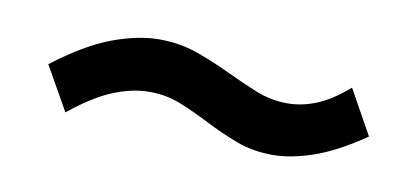

<svg xmlns="http://www.w3.org/2000/svg" viewBox="-30 -486 566 259"><g transform="rotate(10 252.5 -356.5)"><path d="M31 -361Q74 -394 109 -407Q144 -420 173 -420Q201 -420 225 -411.5Q249 -403 271 -392.5Q293 -382 314 -373.5Q335 -365 358 -365Q377 -365 397 -373Q417 -381 440 -401L474 -340Q436 -314 405.5 -303.5Q375 -293 350 -293Q323 -293 300.5 -301.5Q278 -310 257.5 -320.5Q237 -331 216.5 -339.5Q196 -348 172 -348Q149 -348 123 -337.5Q97 -327 65 -301Z"/></g></svg>

Font: PT Sans
Style: Regular
Weight: 400
Designer: A.Korolkova, O.Umpeleva, V.Yefimov
Foundry: ParaType Ltd
Version: Version 2.003